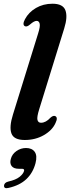

<svg xmlns="http://www.w3.org/2000/svg" viewBox="-20 -739 376 1030"><path d="M324.5 -586.5 190.5 -153.5Q177 -110.5 181 -95.5Q185 -80.5 200 -80.5Q226 -80.5 250.5 -107.5Q265 -120.5 275.5 -116.5Q292.5 -109.5 278 -79.5Q261 -40.5 215.5 -14.2Q170 12 113 12Q54.5 12 41.5 -22.8Q28.5 -57.5 49.5 -124.5L184.5 -559.5Q196.5 -597.5 192.8 -612.2Q189 -627 176.5 -627Q163 -627 141.5 -608Q124.5 -593 113.5 -598.5Q98.5 -606.5 114 -636Q134 -673.5 173 -696.2Q212 -719 261.5 -719Q317.5 -719 330.8 -684Q344 -649 324.5 -586.5ZM82 166.5Q53 166.5 42.2 151.5Q31.5 136.5 38 114Q44.5 88 68 71.5Q91.5 55 119.5 55Q151.5 55 166.2 75.5Q181 96 170.5 136.5Q157 188 121.5 221.8Q86 255.5 26 269Q1.5 275 1.5 257.5Q2.5 240.5 24.5 235Q65 226 85 209.8Q105 193.5 109 178Q112 166.5 98 166.5Z"/></svg>

Font: Fraunces 9pt SemiBold
Style: Italic
Weight: 600
Italic angle: -16°
Version: Version 1.000;[b76b70a41]